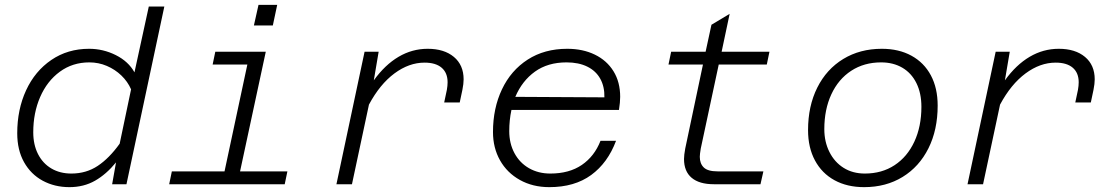

<svg xmlns="http://www.w3.org/2000/svg" viewBox="-20 -759 4591 791"><path d="M534 -461 593 -732H657L501 0H442L458 -90Q418 -41 371.5 -14.5Q325 12 266 12Q205 12 156 -14.5Q107 -41 79 -91Q51 -141 51 -210Q51 -308 87.5 -387Q124 -466 191.5 -512Q259 -558 347 -558Q405 -558 457 -532Q509 -506 534 -461ZM274 -44Q335 -44 382.5 -75.5Q430 -107 473 -167L520 -391Q506 -423 480 -448Q454 -473 420 -487.5Q386 -502 348 -502Q279 -502 226.5 -463.5Q174 -425 145.5 -359.5Q117 -294 117 -214Q117 -163 136.5 -124.5Q156 -86 191.5 -65Q227 -44 274 -44Z M688 -53H905L999 -493H856L867 -546H1075L969 -53H1164L1153 0H677ZM1045 -739H1122L1104 -654H1026Z M1824 -420Q1824 -459 1799.5 -480Q1775 -501 1729 -501Q1665 -501 1605 -456.5Q1545 -412 1500 -328L1430 0H1366L1482 -546H1540L1520 -428Q1566 -492 1622 -525Q1678 -558 1742 -558Q1810 -558 1850 -524.5Q1890 -491 1890 -432Q1890 -414 1885 -389L1874 -337H1810L1821 -389Q1824 -406 1824 -420Z M2011 -215Q2011 -313 2048 -391Q2085 -469 2154 -513.5Q2223 -558 2317 -558Q2381 -558 2430.5 -534Q2480 -510 2507.5 -465.5Q2535 -421 2535 -360Q2535 -338 2530 -306H2087Q2078 -264 2078 -219Q2078 -168 2099.5 -128Q2121 -88 2159.5 -66Q2198 -44 2247 -44Q2325 -44 2377 -79.5Q2429 -115 2454 -179H2518Q2484 -88 2415.5 -38Q2347 12 2243 12Q2175 12 2122 -17.5Q2069 -47 2040 -98.5Q2011 -150 2011 -215ZM2470 -358Q2471 -402 2453 -434.5Q2435 -467 2399.5 -484.5Q2364 -502 2314 -502Q2237 -502 2184 -464Q2131 -426 2103 -360Z M2798 -104Q2798 -120 2803 -147L2876 -493H2734L2745 -546H2887L2911 -657L2986 -702L2953 -546H3150L3139 -493H2941L2867 -147Q2863 -123 2863 -113Q2863 -85 2879.5 -69Q2896 -53 2936 -53H3125L3113 0H2921Q2861 0 2829.5 -26.5Q2798 -53 2798 -104Z M3309 -223Q3309 -322 3347 -398Q3385 -474 3454 -516Q3523 -558 3613 -558Q3683 -558 3735 -529.5Q3787 -501 3815 -448.5Q3843 -396 3843 -324Q3843 -224 3805 -148Q3767 -72 3698.5 -30Q3630 12 3540 12Q3470 12 3418 -16.5Q3366 -45 3337.5 -98Q3309 -151 3309 -223ZM3543 -44Q3613 -44 3665.5 -78.5Q3718 -113 3747 -175.5Q3776 -238 3776 -319Q3776 -375 3755.5 -416.5Q3735 -458 3697.5 -480Q3660 -502 3610 -502Q3540 -502 3487 -467.5Q3434 -433 3405 -370.5Q3376 -308 3376 -227Q3376 -175 3397 -133Q3418 -91 3455.5 -67.5Q3493 -44 3543 -44Z M4424 -420Q4424 -459 4399.5 -480Q4375 -501 4329 -501Q4265 -501 4205 -456.5Q4145 -412 4100 -328L4030 0H3966L4082 -546H4140L4120 -428Q4166 -492 4222 -525Q4278 -558 4342 -558Q4410 -558 4450 -524.5Q4490 -491 4490 -432Q4490 -414 4485 -389L4474 -337H4410L4421 -389Q4424 -406 4424 -420Z"/></svg>

Font: Azeret Mono Light
Style: Italic
Weight: 300
Italic angle: -12°
Designer: Martin Vácha
Foundry: Displaay
Version: Version 1.000; Glyphs 3.0.3, build 3074